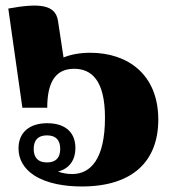

<svg xmlns="http://www.w3.org/2000/svg" viewBox="-20 -663 624 695"><path d="M276 12C462 12 553 -81 553 -230C553 -393 443 -472 307 -472C270 -472 237 -466 210 -455L190 -587C181 -648 120 -652 10 -632L61 -273H151C151 -361 178 -414 248 -414C311 -414 360 -373 360 -237C360 -87 308 -33 241 -33C224 -33 206 -36 190 -42C233 -53 253 -86 253 -127C253 -185 215 -217 151 -217C86 -217 47 -183 47 -126C47 -88 65 -53 104 -28C151 2 215 12 276 12ZM150 -75C117 -75 102 -93 102 -124C102 -155 117 -173 150 -173C183 -173 198 -155 198 -124C198 -93 183 -75 150 -75Z"/></svg>

Font: Noto Serif Thai Black
Style: Regular
Weight: 900
Designer: Monotype Design Team
Foundry: Monotype Imaging Inc.
Version: Version 2.002